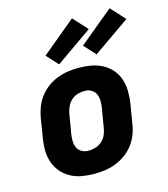

<svg xmlns="http://www.w3.org/2000/svg" viewBox="-116 -867 844 966"><g transform="rotate(-15 306.5 -384.5)"><path d="M257 8Q224 8 192.5 2.5Q161 -3 134 -17.5Q107 -32 87 -55.5Q67 -79 57 -108Q47 -137 46.5 -169.5Q46 -202 52 -235L68 -335Q73 -363 83.5 -390Q94 -417 112 -440.5Q130 -464 154 -481.5Q178 -499 205.5 -509.5Q233 -520 260.5 -524Q288 -528 316 -528Q349 -528 380.5 -522.5Q412 -517 439.5 -502.5Q467 -488 487 -464.5Q507 -441 516.5 -412Q526 -383 526.5 -350.5Q527 -318 522 -285L505 -185Q501 -157 490.5 -130Q480 -103 462 -79.5Q444 -56 419.5 -38.5Q395 -21 368 -10.5Q341 0 313 4Q285 8 257 8ZM257 -112Q276 -112 294.5 -117.5Q313 -123 328 -136.5Q343 -150 351 -168Q359 -186 361 -204L378 -304Q381 -323 380.5 -341.5Q380 -360 372.5 -375.5Q365 -391 349.5 -399.5Q334 -408 316 -408Q297 -408 278.5 -402.5Q260 -397 245.5 -383.5Q231 -370 223 -352Q215 -334 212 -316L195 -216Q192 -197 192.5 -178.5Q193 -160 200.5 -144.5Q208 -129 223.5 -120.5Q239 -112 257 -112ZM422 -570 367 -630 545 -777 613 -703ZM227 -570 172 -630 349 -777 417 -703Z"/></g></svg>

Font: Iosevka Aile Heavy
Style: Italic
Weight: 900
Italic angle: -9°
Designer: Belleve Invis
Foundry: Belleve Invis
Version: Version 31.1.0; ttfautohint (v1.8.4)